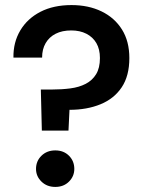

<svg xmlns="http://www.w3.org/2000/svg" viewBox="-20 -732 571 757"><path d="M145 -217 141 -379H184Q223 -379 257.5 -383.5Q292 -388 318 -401.5Q344 -415 359 -439.5Q374 -464 374 -503Q374 -538 360 -562Q346 -586 320.5 -599Q295 -612 261 -612Q225 -612 199.5 -599Q174 -586 160 -562Q146 -538 146 -505H33Q32 -565 60 -612Q88 -659 139.5 -685.5Q191 -712 262 -712Q329 -712 380.5 -687Q432 -662 461 -615.5Q490 -569 490 -503Q490 -433 460 -388Q430 -343 376.5 -321Q323 -299 254 -299L250 -217ZM198 5Q165 5 143.5 -16Q122 -37 122 -66Q122 -97 143.5 -118Q165 -139 198 -139Q231 -139 252 -118Q273 -97 273 -66Q273 -37 252 -16Q231 5 198 5Z"/></svg>

Font: DM Sans 17pt SemiBold
Style: Regular
Weight: 600
Version: Version 4.004;gftools[0.9.30]